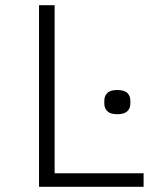

<svg xmlns="http://www.w3.org/2000/svg" viewBox="-20 -718 640 738"><path d="M130 0V-698H190V-52H532V0ZM431 -279Q404 -279 392.5 -290.5Q381 -302 381 -319V-332Q381 -349 392.5 -360.5Q404 -372 431 -372Q458 -372 469.5 -360.5Q481 -349 481 -332V-319Q481 -302 469.5 -290.5Q458 -279 431 -279Z"/></svg>

Font: IBM Plex Mono Light
Style: Regular
Weight: 300
Monospace: yes
Designer: Mike Abbink, Paul van der Laan, Pieter van Rosmalen
Foundry: Bold Monday
Version: Version 2.3